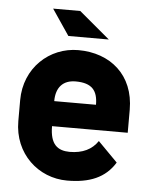

<svg xmlns="http://www.w3.org/2000/svg" viewBox="-48 -675 566 716"><g transform="rotate(5 234.5 -317.0)"><path d="M338.9 -537.6 223.6 -634.3H122.1L187.5 -537.6ZM29.3 -205.1C29.3 -83 122.1 0 229.5 0C313 0 372.1 -23.9 408.2 -83L335 -157.2C313 -124.5 278.3 -107.4 229.5 -107.4C185.1 -107.9 156.2 -128.4 156.2 -197.3H439.5V-283.2C439.5 -414.1 348.6 -488.3 229.5 -488.3C122.1 -488.3 29.3 -405.3 29.3 -283.2ZM156.2 -291C156.2 -342.8 182.6 -371.1 229.5 -371.1C291 -371.1 312.5 -343.8 312.5 -291Z"/></g></svg>

Font: Saman Dere
Style: Regular
Weight: 400
Designer: Tuna Ça_lar Gümü_
Foundry: Tuna Ça_lar Gümü_
Version: Version 1.001;hotconv 1.0.109;makeotfexe 2.5.65596